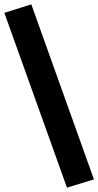

<svg xmlns="http://www.w3.org/2000/svg" viewBox="-40 -786 452 883"><path d="M268 77 -20 -727 104 -766 392 39Z"/></svg>

Font: Nunito Sans 7pt SemiExpanded ExtraBold
Style: Regular
Weight: 800
Width: 6
Designer: Vernon Adams
Foundry: Vernon Adams
Version: Version 3.101;gftools[0.9.27]